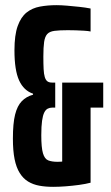

<svg xmlns="http://www.w3.org/2000/svg" viewBox="-20 -716 432 744"><path d="M186 8Q156 8 132 3.5Q108 -1 89 -12.5Q70 -24 56.5 -45.5Q43 -67 36.5 -99.5Q30 -132 30 -179Q30 -238 38.5 -272Q47 -306 64.5 -324Q82 -342 108 -349V-353Q72 -365 54 -404.5Q36 -444 36 -521Q36 -580 48.5 -615Q61 -650 83 -667.5Q105 -685 135 -690.5Q165 -696 199 -696Q217 -696 240 -694Q263 -692 287 -689.5Q311 -687 331 -683V-594Q322 -596 306 -597Q290 -598 273.5 -598.5Q257 -599 243 -599Q211 -599 191.5 -596.5Q172 -594 163 -584Q154 -574 151 -553.5Q148 -533 148 -497Q148 -468 149 -448.5Q150 -429 153.5 -417.5Q157 -406 163.5 -401Q170 -396 182 -396H194V-299H182Q173 -299 165 -295Q157 -291 151.5 -280Q146 -269 143 -248Q140 -227 140 -192Q140 -144 146.5 -122Q153 -100 167 -94.5Q181 -89 203 -89Q210 -89 217 -89.5Q224 -90 232 -91.5Q240 -93 249 -95L221 -67V-396H380V-299H331V-8Q312 -3 286.5 0.5Q261 4 234.5 6Q208 8 186 8Z"/></svg>

Font: Saira UltraCondensed ExtraBold
Style: Regular
Weight: 800
Width: 1
Designer: Hector Gatti with collaboration of the Omnibus-Type team
Foundry: Omnibus-Type
Version: Version 1.101